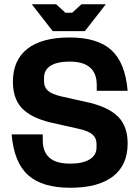

<svg xmlns="http://www.w3.org/2000/svg" viewBox="-20 -877 661 907"><path d="M35 -242H182V-214Q182 -160 213.5 -132Q245 -104 312 -104Q371 -104 403.5 -124Q436 -144 436 -181V-197Q436 -225 417 -241.5Q398 -258 354 -268L216 -299Q124 -322 82.5 -367Q41 -412 41 -491Q41 -593 109.5 -646.5Q178 -700 309 -700Q441 -700 506.5 -640Q572 -580 583 -448H437V-476Q437 -586 309 -586Q250 -586 219 -566.5Q188 -547 188 -509V-493Q188 -465 206.5 -448.5Q225 -432 268 -422L406 -391Q498 -368 540.5 -323Q583 -278 583 -199Q583 -97 513.5 -43.5Q444 10 312 10Q179 10 112.5 -50Q46 -110 35 -242ZM381 -730H229L130 -857H245L289 -817H321L365 -857H480Z"/></svg>

Font: Mozilla Headline BETA
Style: Bold
Weight: 700
Designer: Studio DRAMA
Foundry: Studio DRAMA
Version: Version 0.100